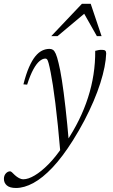

<svg xmlns="http://www.w3.org/2000/svg" viewBox="-92 -700 577 980"><path d="M46.5 -268 27.5 -269.5Q41 -322.5 56.2 -357.2Q71.5 -392 88.2 -412.5Q105 -433 123.2 -441.8Q141.5 -450.5 160 -450.5Q171 -450.5 178.5 -445.5Q186 -440.5 192.8 -425.2Q199.5 -410 207 -378Q215 -347 224 -290Q233 -233 242.2 -151.2Q251.5 -69.5 260.5 36.5L216.5 82.5Q210 6.5 203.5 -57.8Q197 -122 190.5 -173.8Q184 -225.5 178 -264.5Q172 -303.5 167 -328.5Q160.5 -362 156.2 -377.2Q152 -392.5 148.5 -396.8Q145 -401 139.5 -401Q125.5 -401 110 -388.2Q94.5 -375.5 78.5 -346.5Q62.5 -317.5 46.5 -268ZM228.5 47 245 26Q282.5 -30 310.5 -86.8Q338.5 -143.5 357.2 -201.8Q376 -260 385.2 -319.5Q394.5 -379 394 -440.5Q404.5 -443.5 413 -444.8Q421.5 -446 429.5 -445.5Q440.5 -445.5 445.2 -441.5Q450 -437.5 450 -427Q449 -396 441.5 -357.8Q434 -319.5 420 -275.5Q406 -231.5 385.5 -183.5Q365 -135.5 338.8 -85.2Q312.5 -35 280.5 16Q227 101 176.2 154.8Q125.5 208.5 78.5 234Q31.5 259.5 -10.5 259.5Q-42 259.5 -57 246.5Q-72 233.5 -72 213Q-72 196 -62.2 185.2Q-52.5 174.5 -40.5 174.5Q-36.5 174.5 -31 179.5Q-25.5 184.5 -16 194Q-6 203 5 209Q16 215 27.5 215Q52 215 85 195.5Q118 176 155 138.8Q192 101.5 228.5 47ZM169.5 -515.5 326 -680.5H371L426.5 -515.5H402.5L332 -640H350L201.5 -515.5Z"/></svg>

Font: Newsreader 16pt 16pt Light
Style: Italic
Weight: 300
Italic angle: -17°
Version: Version 1.003